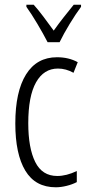

<svg xmlns="http://www.w3.org/2000/svg" viewBox="-20 -785 370 815"><path d="M217 10Q130 10 87.5 -60.5Q45 -131 45 -261Q45 -396 90.5 -469Q136 -542 222 -542Q272 -542 310 -521L292 -476Q260 -494 226 -494Q166 -494 133 -435.5Q100 -377 100 -262Q100 -157 129.5 -97.5Q159 -38 223 -38Q262 -38 306 -59V-12Q287 -2 262.5 4Q238 10 217 10ZM182 -606Q164 -641 138.5 -684Q113 -727 92 -756V-765H123Q142 -744 164.5 -714Q187 -684 208 -655Q230 -686 249 -710Q268 -734 293 -765H324V-756Q301 -725 275.5 -683Q250 -641 233 -606Z"/></svg>

Font: Noto Sans Ethiopic ExtraCondensed Light
Style: Regular
Weight: 300
Width: 2
Designer: Monotype Design Team
Foundry: Monotype Imaging Inc.
Version: Version 2.102; ttfautohint (v1.8.4.7-5d5b)